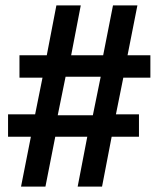

<svg xmlns="http://www.w3.org/2000/svg" viewBox="-20 -695 590 715"><path d="M58.3 0 95 -185.8H10V-269.2H110.8L138.3 -405.8H52.5V-489.2H154.2L190 -675H280.8L245 -489.2H364.2L400.8 -675H491.7L455 -489.2H540V-405.8H439.2L411.7 -269.2H497.5V-185.8H395.8L360 0H269.2L305 -185.8H185.8L149.2 0ZM195 -265.8H325.8L355 -409.2H224.2Z"/></svg>

Font: Funnel Display Light Medium
Style: Regular
Weight: 500
Version: Version 1.000